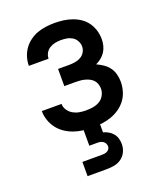

<svg xmlns="http://www.w3.org/2000/svg" viewBox="-138 -617 777 925"><g transform="rotate(-20 250.0 -154.0)"><path d="M252 8Q228 8 204 5Q180 2 157.5 -6Q135 -14 115 -27.5Q95 -41 80.5 -60Q66 -79 58 -102.5Q50 -126 50 -150H151Q151 -133 161 -118Q171 -103 186 -94.5Q201 -86 218 -83Q235 -80 252 -80Q270 -80 288 -83Q306 -86 321.5 -95Q337 -104 346 -120.5Q355 -137 355 -155Q355 -166 351 -178Q347 -190 339 -198.5Q331 -207 320 -212.5Q309 -218 297.5 -221Q286 -224 274 -225Q262 -226 250 -226H193V-314H250Q265 -314 280.5 -316.5Q296 -319 309.5 -326.5Q323 -334 331 -347.5Q339 -361 339 -376Q339 -391 331.5 -405Q324 -419 311 -427Q298 -435 283 -437.5Q268 -440 253 -440Q238 -440 223 -437Q208 -434 195 -426Q182 -418 174.5 -404.5Q167 -391 167 -376H66V-377Q66 -400 73 -422Q80 -444 93 -462Q106 -480 124.5 -493.5Q143 -507 164 -514.5Q185 -522 207.5 -525Q230 -528 253 -528Q275 -528 297.5 -525Q320 -522 341.5 -514.5Q363 -507 382 -494Q401 -481 414 -462.5Q427 -444 433.5 -422Q440 -400 440 -377Q440 -361 436 -344.5Q432 -328 423 -314Q414 -300 401 -289.5Q388 -279 373 -272Q391 -264 407 -253Q423 -242 434.5 -226.5Q446 -211 451 -191.5Q456 -172 456 -153Q456 -129 449 -105Q442 -81 427.5 -61.5Q413 -42 392.5 -28Q372 -14 349 -6Q326 2 301.5 5Q277 8 252 8ZM150 220V147H250Q257 147 264 146Q271 145 277.5 141.5Q284 138 288 132Q292 126 292 119Q292 111 288.5 104Q285 97 278.5 92.5Q272 88 265 86.5Q258 85 250 85H208V-80H292V47Q306 51 318.5 58Q331 65 340.5 76.5Q350 88 354 102Q358 116 358 131Q358 151 349.5 169.5Q341 188 325 200Q309 212 289.5 216Q270 220 250 220Z"/></g></svg>

Font: Iosevka Custom Semibold
Style: Regular
Weight: 600
Designer: Belleve Invis
Foundry: Belleve Invis
Version: Version 27.0.2; ttfautohint (v1.8.4)